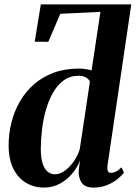

<svg xmlns="http://www.w3.org/2000/svg" viewBox="-20 -837 614 868"><path d="M178.5 11Q134 11 97.8 -10.5Q61.5 -32 40.2 -74.5Q19 -117 19 -180Q19 -232.5 31.8 -283.2Q44.5 -334 69.8 -378Q95 -422 133.2 -455.5Q171.5 -489 222.2 -508Q273 -527 336.5 -527Q353 -527 368 -524.5Q383 -522 394 -518.5L434 -783.5L252.5 -774.5L198.5 -648L137 -648.5L164.5 -817H573.5L466 -89Q464 -71.5 467.8 -63.5Q471.5 -55.5 481.5 -55.5Q492 -55.5 503.8 -61.2Q515.5 -67 529 -80.5L540.5 -56.5Q528.5 -41 508.8 -25.5Q489 -10 462.2 0.5Q435.5 11 403 11Q363 11 348.2 -12.5Q333.5 -36 336 -67L341.5 -111.5Q330.5 -81.5 307.5 -53.5Q284.5 -25.5 251.8 -7.2Q219 11 178.5 11ZM228.5 -49Q251 -49 273.8 -65.8Q296.5 -82.5 314.5 -108.8Q332.5 -135 340.5 -162.5L386.5 -468Q382.5 -478 369.5 -486.2Q356.5 -494.5 335.5 -494.5Q296.5 -494.5 267.8 -473.5Q239 -452.5 219.2 -417.2Q199.5 -382 187.2 -338.8Q175 -295.5 169.8 -250Q164.5 -204.5 164.5 -164Q164.5 -120.5 173.5 -95.2Q182.5 -70 197.2 -59.5Q212 -49 228.5 -49Z"/></svg>

Font: Merriweather 120pt
Style: Bold Italic
Weight: 700
Italic angle: -7.8°
Version: Version 2.101